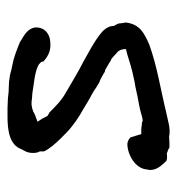

<svg xmlns="http://www.w3.org/2000/svg" viewBox="-0 -503 471 511"><g transform="rotate(-90 235.5 -247.5)"><path d="M39 -79C40 -63 55 -48 63 -40C71 -37 77 -39 83 -39C86 -37 94 -36 98 -32H99C108 -32 116 -32 127 -33C149 -28 172 -37 189 -40C250 -55 316 -65 373 -86C402 -99 426 -110 431 -147V-150C430 -152 430 -154 430 -156V-157L429 -158V-164C428 -170 426 -173 422 -180C422 -197 410 -209 398 -218C374 -236 353 -246 327 -261C299 -275 272 -292 244 -308C224 -319 207 -336 191 -352H190L182 -357C181 -360 180 -362 179 -363C176 -370 172 -376 167 -383C176 -387 186 -389 195 -395C197 -395 203 -398 206 -398C210 -398 210 -399 210 -399H220C222 -399 225 -398 228 -398C232 -398 235 -397 242 -397C271 -392 299 -391 319 -380C320 -379 327 -374 327 -370V-368C337 -358 354 -347 376 -349C398 -349 418 -362 418 -387V-388C416 -410 396 -419 382 -428H381V-429C362 -437 340 -446 318 -450L304 -453C295 -456 283 -458 273 -459C266 -459 257 -460 247 -460L238 -461L228 -462C220 -462 211 -463 203 -463H180C145 -463 105 -458 94 -426C91 -420 87 -415 85 -406V-405C85 -405 84 -402 84 -398C84 -390 84 -384 88 -377V-366C94 -352 112 -332 121 -323L136 -308C154 -290 179 -273 201 -261L221 -249C234 -241 248 -235 258 -227L273 -218L277 -217L292 -209L300 -204L305 -203C313 -198 323 -193 330 -188H331C338 -185 345 -176 354 -169C356 -166 359 -162 359 -158V-157L360 -156V-149L361 -148C339 -143 322 -136 301 -131L274 -125C266 -124 257 -122 248 -120C232 -116 215 -114 199 -110C192 -109 173 -101 167 -104L166 -105H165C163 -105 161 -106 155 -106C152 -107 146 -107 142 -107H134C132 -115 128 -127 126 -133V-135C122 -139 117 -143 109 -144H108C79 -144 41 -122 40 -91C39 -89 38 -85 39 -79Z"/></g></svg>

Font: Scribbler
Style: Bd
Weight: 700
Designer: Mew Too
Foundry: Cannot Into Space Fonts
Version: Version 1.001